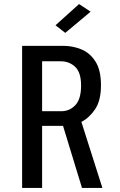

<svg xmlns="http://www.w3.org/2000/svg" viewBox="-20 -926 590 946"><path d="M89 0V-700H294.5Q338.5 -700 380.8 -682.8Q423 -665.5 450.2 -623.2Q477.5 -581 477.5 -506Q477.5 -430 448.2 -387.2Q419 -344.5 381 -325.5L484.5 0H384L290.5 -306H187.5V0ZM187.5 -378H282Q323 -378 351.2 -408Q379.5 -438 379.5 -504.5Q379.5 -569.5 350.2 -596.8Q321 -624 280 -624H187.5ZM301.5 -764 253.5 -801.5 369.5 -906 426.5 -868.5Z"/></svg>

Font: Trispace SemiCondensed
Style: Regular
Weight: 400
Width: 4
Designer: Tyler Finck
Foundry: Etcetera Type Company
Version: Version 1.210; ttfautohint (v1.8.3)